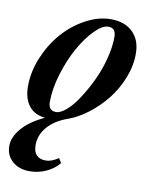

<svg xmlns="http://www.w3.org/2000/svg" viewBox="-86 -496 617 793"><g transform="rotate(10 222.0 -99.5)"><path d="M92.3 238.8Q48.3 238.8 20.3 214.4Q-7.8 189.9 -7.8 149.9Q-7.8 112.8 24.2 75.7Q56.2 38.6 116.7 10.3Q71.3 5.4 48.3 -25.4Q25.4 -56.2 25.4 -106.4Q25.4 -167 50.8 -227.8Q76.2 -288.6 116.5 -334.5Q156.7 -380.4 210 -409.2Q263.2 -438 315.4 -438Q373.5 -438 407.2 -405.3Q440.9 -372.6 440.9 -314.9Q440.9 -263.7 420.2 -211.7Q399.4 -159.7 366.2 -118.7Q333 -77.6 292.2 -46.9Q251.5 -16.1 211.4 -2Q158.2 16.6 128.4 50.8Q98.6 85 98.6 127.9Q98.6 183.6 151.4 183.6Q174.3 183.6 203.6 164.1L215.3 183.1Q194.8 208.5 161.9 223.6Q128.9 238.8 92.3 238.8ZM157.7 -21Q176.8 -21 201.7 -43Q226.6 -64.9 250.5 -102.1Q274.4 -139.2 295.4 -183.3Q316.4 -227.5 329.1 -277.1Q341.8 -326.7 341.8 -368.2Q341.8 -405.8 310.1 -405.8Q285.2 -405.8 252.7 -372.6Q220.2 -339.4 192.4 -289.8Q164.6 -240.2 145 -176.5Q125.5 -112.8 125.5 -58.1Q125.5 -21 157.7 -21Z"/></g></svg>

Font: Elstob 14pt SemiBold
Style: Italic
Weight: 600
Italic angle: -20°
Designer: Peter S. Baker
Version: Version 1.015